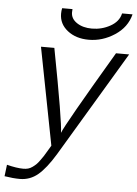

<svg xmlns="http://www.w3.org/2000/svg" viewBox="-62 -711 665 930"><g transform="rotate(5 270.0 -246.0)"><path d="M-4.9 168 2 111.8Q49.8 124 82 124Q95.2 124 105.7 121.1Q116.2 118.2 126.7 110.6Q137.2 103 144 96.4Q150.9 89.8 160.9 75.9Q170.9 62 176 54.4Q181.2 46.9 192.1 27.8Q203.1 8.8 208 1L116.2 -472.2H181.2Q249 -117.2 249 -64.9Q264.2 -106 481 -472.2H544.9L238.8 40Q195.8 110.8 157.5 142.8Q119.1 174.8 69.8 174.8Q37.1 174.8 -4.9 168ZM199.2 -640.1Q199.2 -654.3 202.1 -667H252.4Q251.5 -661.1 251.5 -650.9Q251.5 -620.1 280.8 -600.6Q310.1 -581.1 354 -581.1Q401.9 -581.1 443.1 -604Q484.4 -627 493.2 -666V-667H544.4Q528.3 -603 469.2 -564.5Q410.2 -525.9 343.3 -525.9Q281.2 -525.9 240.2 -558.1Q199.2 -590.3 199.2 -640.1Z"/></g></svg>

Font: CMU Bright
Style: Oblique
Weight: 500
Italic angle: -12°
Version: Version 0.7.0